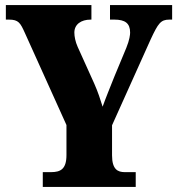

<svg xmlns="http://www.w3.org/2000/svg" viewBox="-20 -734 697 754"><path d="M148 0H513V-58H470C443 -58 420 -68 420 -124V-242L572 -580C601 -642 611 -657 645 -657H656V-714H412V-657H429C471 -657 491 -643 491 -606C491 -598 489 -578 476 -546L429 -433C412 -390 395 -349 383 -315C373 -346 366 -370 350 -406L285 -550C276 -570 272 -591 272 -606C272 -638 298 -657 336 -657H339V-714H3V-657H15C53 -657 60 -644 78 -604L241 -243V-125C241 -69 217 -58 180 -58H148Z"/></svg>

Font: Noto Serif Myanmar Condensed Black
Style: Regular
Weight: 900
Width: 3
Designer: Ben Mitchell and the Monotype Design Team
Foundry: Monotype Imaging Inc.
Version: Version 2.106